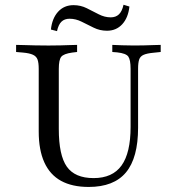

<svg xmlns="http://www.w3.org/2000/svg" viewBox="-20 -755 706 787"><path d="M138.7 -369.4V-472.6Q138.7 -497.6 133.9 -510.9Q129 -524.2 114.9 -530.6Q100.8 -537.1 74.2 -539.5L46 -541.9V-571Q60.5 -571 80.6 -570.2Q100.8 -569.4 124.2 -569Q147.6 -568.5 171 -568.5H179.8H186.3Q207.3 -568.5 227.4 -569Q247.6 -569.4 265.3 -570.2Q283.1 -571 296 -571V-541.9L275.8 -539.5Q241.1 -534.7 231 -522.2Q221 -509.7 221 -472.6V-369.4ZM343.5 11.3Q275.8 11.3 230.2 -13.7Q184.7 -38.7 161.7 -89.5Q138.7 -140.3 138.7 -216.1V-369.4H221V-226.6Q221 -118.5 254 -71.8Q287.1 -25 363.7 -25Q441.1 -25 478.2 -76.6Q515.3 -128.2 515.3 -234.7V-369.4H546V-231.5Q546 -108.1 496.4 -48.4Q446.8 11.3 343.5 11.3ZM515.3 -369.4V-472.6Q515.3 -509.7 506 -523Q496.8 -536.3 460.5 -540.3L440.3 -541.9V-571Q455.6 -570.2 480.6 -569.4Q505.6 -568.5 529.8 -568.5Q550 -568.5 570.2 -569Q590.3 -569.4 608.5 -570.2Q626.6 -571 638.7 -571V-541.9L608.1 -538.7Q582.3 -536.3 568.5 -530.2Q554.8 -524.2 550.4 -510.9Q546 -497.6 546 -472.6V-369.4ZM418.5 -629Q389.5 -629 364.1 -641.5Q338.7 -654 314.5 -666.1Q290.3 -678.2 265.3 -678.2Q244.4 -678.2 231.9 -666.1Q219.4 -654 213.7 -627.4L188.7 -633.9Q193.5 -679.8 218.1 -706.9Q242.7 -733.9 281.5 -733.9Q310.5 -733.9 335.5 -721.4Q360.5 -708.9 384.7 -696.4Q408.9 -683.9 433.9 -683.9Q454.8 -683.9 467.7 -696.4Q480.6 -708.9 486.3 -735.5L510.5 -728.2Q505.6 -682.3 481 -655.6Q456.5 -629 418.5 -629Z"/></svg>

Font: Playfair 5pt SemiExpanded Light
Style: Regular
Weight: 400
Version: Version 2.203